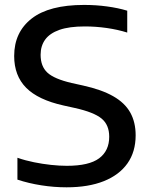

<svg xmlns="http://www.w3.org/2000/svg" viewBox="-20 -770 623 799"><path d="M257 9.5Q204.5 9.5 152 1.2Q99.5 -7 52.5 -22.5V-113.5Q85.5 -102 121.5 -94.8Q157.5 -87.5 192.2 -83.8Q227 -80 258 -80Q350.5 -80 392.5 -111.2Q434.5 -142.5 434.5 -201Q434.5 -250.5 402.5 -276.8Q370.5 -303 292 -320.5L244.5 -331Q138.5 -354.5 88.8 -404.8Q39 -455 39 -537Q39 -636 111.8 -692.8Q184.5 -749.5 330 -749.5Q379.5 -749.5 425.5 -743.2Q471.5 -737 509.5 -725.5V-634.5Q469.5 -647 424 -653.5Q378.5 -660 333 -660Q268 -660 227.5 -645.8Q187 -631.5 168 -605.2Q149 -579 149 -542Q149 -494 177.2 -467.8Q205.5 -441.5 278.5 -424.5L326 -414Q403 -397 451.2 -369.5Q499.5 -342 522 -301.8Q544.5 -261.5 544.5 -207Q544.5 -138.5 510.5 -90.2Q476.5 -42 412.2 -16.2Q348 9.5 257 9.5Z"/></svg>

Font: Encode Sans SC SemiExpanded Medium
Style: Regular
Weight: 500
Width: 6
Designer: Multiple Designers
Foundry: Impallari Type
Version: Version 3.002